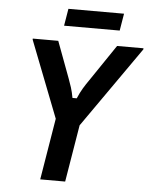

<svg xmlns="http://www.w3.org/2000/svg" viewBox="-55 -848 703 894"><g transform="rotate(5 296.0 -401.0)"><path d="M166.7 0 214.2 -287.5 75 -645V-650H194.2L257.5 -480Q265 -460 271.7 -439.2Q278.3 -418.3 283.3 -390.8H303.3Q315 -418.3 327.5 -439.2Q340 -460 354.2 -480L469.2 -650H592.5V-645L327.5 -266.7L283.3 0ZM215 -722.5 228.3 -802.5H488.3L475 -722.5Z"/></g></svg>

Font: Familjen Grotesk GF Medium
Style: Italic
Weight: 500
Designer: Anders Wikstroem, Jonas Baeckman, Matilda Gysing, Kristian Moeller
Foundry: Familjen STHML AB
Version: Version 2.000; Beta; Release 4; Build 6